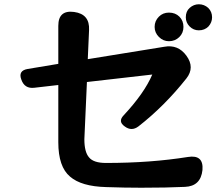

<svg xmlns="http://www.w3.org/2000/svg" viewBox="-20 -853 1040 899"><path d="M641 26Q563 26 477 23Q361 20 308 -26Q253 -72 253 -187V-455L140 -442Q95 -437 80 -480Q64 -522 109 -530L253 -554V-732Q253 -807 327 -797Q401 -787 397 -712L391 -576L749 -634Q814 -646 853 -592Q893 -537 853 -486Q750 -356 628 -261Q596 -237 564 -261Q531 -284 559 -313Q656 -417 693 -504L387 -469L375 -201Q375 -141 397 -116Q418 -90 476 -90Q581 -90 676.5 -97Q772 -104 860 -118Q934 -130 928 -57Q920 19 846 22Q803 24 752 25Q701 26 641 26ZM771 -660Q744 -660 724 -680Q704 -700 704 -727Q704 -755 724 -775Q743 -794 771 -794Q801 -794 820 -775Q839 -756 839 -727Q839 -699 820 -680Q800 -660 771 -660ZM911 -711Q886 -711 868 -729Q850 -747 850 -772Q850 -800 868 -816Q887 -833 911 -833Q936 -833 955 -816Q973 -798 973 -772Q973 -748 956 -729Q938 -711 911 -711Z"/></svg>

Font: MaokenZhuyuanTi
Style: Regular
Weight: 400
Designer: Fontworks Inc & LongZhuTi team: ZERO子、时光羊、荆南、频凡、刘鹏、Little White Dog、帆影Magmeta、奈白不弍、白日月球、ChaoTawei、雨三（排名不分先后）
Version: Version 1.000; 20230222